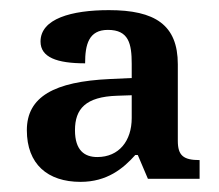

<svg xmlns="http://www.w3.org/2000/svg" viewBox="-20 -739 432 379"><path d="M139 -380C191 -380 223 -406 247 -433H252L272 -386H374V-423C342 -423 331 -432 331 -461V-612C331 -690 286 -719 195 -719C121 -719 60 -702 60 -657C60 -626 92 -614 148 -614C148 -651 155 -680 193 -680C234 -680 240 -653 240 -613V-585L197 -583C87 -578 33 -548 33 -482C33 -415 74 -380 139 -380ZM172 -429C147 -429 128 -442 128 -482C128 -524 149 -548 211 -550L240 -551V-506C240 -461 215 -429 172 -429Z"/></svg>

Font: Noto Serif Yezidi Medium
Style: Regular
Weight: 500
Designer: Dalton Maag Ltd
Foundry: Dalton Maag Ltd
Version: Version 1.001